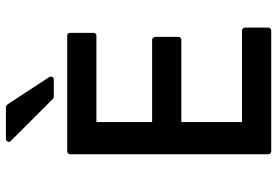

<svg xmlns="http://www.w3.org/2000/svg" viewBox="-166 -784 949 658"><g transform="rotate(-90 309.0 -454.5)"><path d="M120.1 0Q115.7 0 112.8 -2.9Q109.9 -5.9 109.9 -9.8V-689Q109.9 -693.4 112.8 -696.3Q115.7 -699.2 120.1 -699.2H516.1Q525.9 -699.2 525.9 -689V-608.9Q525.9 -605 523.2 -602.1Q520.5 -599.1 516.1 -599.1H220.2V-408.2H502Q505.9 -408.2 509 -404.8Q512.2 -401.4 512.2 -397.9V-317.9Q512.2 -313.5 509 -310.8Q505.9 -308.1 502 -308.1H220.2V-100.1H534.2Q537.6 -100.1 540.8 -96.9Q543.9 -93.8 543.9 -89.8V-9.8Q543.9 -5.9 541 -2.9Q538.1 0 534.2 0ZM155.8 -892.1Q150.4 -896.5 153.1 -902.8Q155.8 -909.2 163.1 -909.2H272Q275.4 -909.2 280.8 -903.8L374 -761.2Q377.4 -755.4 374.8 -750.2Q372.1 -745.1 366.2 -745.1H307.1Q302.7 -745.1 299.8 -748Z"/></g></svg>

Font: Fragment Mono SemBd
Style: Regular
Weight: 600
Designer: Wei Huang based on Nimbus Sans by URW Studio, based on Helvetica by Max Miedinger.
Foundry: Wei Huang
Version: Version 1.011